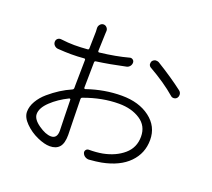

<svg xmlns="http://www.w3.org/2000/svg" viewBox="-113 -762 1046 948"><g transform="rotate(20 410.0 -288.0)"><path d="M222.7 -7.8Q254.9 -7.8 254.9 -48.8Q254.9 -65.4 252.9 -122.6Q251 -179.7 251 -210.9Q251 -212.9 248.5 -214.4Q246.1 -215.8 244.1 -214.8Q192.4 -189.5 155.8 -154.8Q119.1 -120.1 119.1 -87.9Q119.1 -60.5 156.7 -34.2Q194.3 -7.8 222.7 -7.8ZM295.9 -292V-290Q295.9 -288.1 297.9 -286.1Q299.8 -284.2 302.7 -285.2Q393.6 -316.4 484.4 -316.4Q574.2 -316.4 631.8 -272.9Q689.5 -229.5 689.5 -158.2Q689.5 -87.9 641.1 -38.6Q592.8 10.7 502 28.3Q475.6 33.2 437.5 36.1Q426.8 36.1 417.5 30.3Q408.2 24.4 404.3 13.7Q401.4 4.9 406.7 -2.4Q412.1 -9.8 421.9 -9.8Q460 -9.8 492.2 -15.6Q557.6 -28.3 599.6 -64.5Q641.6 -100.6 641.6 -158.2Q641.6 -214.8 596.2 -244.6Q550.8 -274.4 484.4 -274.4Q396.5 -274.4 303.7 -240.2Q296.9 -238.3 296.9 -230.5Q296.9 -197.3 298.8 -130.4Q300.8 -63.5 300.8 -43Q300.8 1 283.7 20.5Q266.6 40 233.4 40Q205.1 40 167 22.9Q128.9 5.9 99.6 -23.4Q70.3 -52.7 70.3 -82Q70.3 -110.4 86.9 -138.7Q103.5 -167 130.4 -189.9Q157.2 -212.9 185.5 -231Q213.9 -249 243.2 -261.7Q250 -264.6 250 -272.5V-289.1Q250 -330.1 252 -419.9Q252 -426.8 244.1 -425.8Q212.9 -422.9 176.8 -422.9Q148.4 -422.9 107.4 -425.8Q96.7 -426.8 88.9 -434.6Q81.1 -442.4 81.1 -453.1Q81.1 -463.9 88.4 -470.2Q95.7 -476.6 106.4 -475.6Q146.5 -470.7 176.8 -470.7Q210 -470.7 245.1 -473.6Q252.9 -473.6 252.9 -481.4Q254.9 -558.6 254.9 -569.3Q254.9 -579.1 253.9 -588.9Q253.9 -599.6 261.2 -607.9Q268.6 -616.2 278.8 -616.2Q289.1 -616.2 296.4 -607.9Q303.7 -599.6 302.7 -588.9Q302.7 -586.9 302.2 -580.1Q301.8 -573.2 301.8 -570.3Q300.8 -548.8 298.8 -485.4Q298.8 -477.5 305.7 -478.5Q390.6 -488.3 455.1 -505.9Q463.9 -508.8 471.7 -503.4Q479.5 -498 479.5 -488.3Q479.5 -477.5 472.7 -469.2Q465.8 -460.9 456.1 -459Q375 -441.4 304.7 -431.6Q297.9 -430.7 297.9 -423.8Q295.9 -335.9 295.9 -292ZM571.3 -495.1Q563.5 -499 560.5 -508.8Q560.5 -511.7 560.5 -514.6Q560.5 -520.5 563.5 -526.4Q569.3 -534.2 579.1 -537.1Q582 -537.1 585 -537.1Q591.8 -537.1 597.7 -534.2Q680.7 -483.4 740.2 -437.5Q750 -429.7 750 -417Q750 -408.2 745.1 -401.4Q739.3 -393.6 728.5 -392.6Q727.5 -392.6 726.6 -392.6Q717.8 -392.6 711.9 -398.4Q655.3 -447.3 571.3 -495.1Z"/></g></svg>

Font: Gen Jyuu Gothic P Light
Style: Regular
Weight: 200
Designer: [Source Han Sans]
Ryoko NISHIZUKA  (kana & ideographs); Paul D. Hunt (Latin, Greek & Cyrillic); Wenlong ZHANG  (bopomofo
Version: Version 1.002.20150607